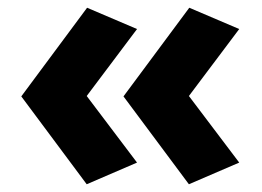

<svg xmlns="http://www.w3.org/2000/svg" viewBox="-20 -514 677 496"><path d="M204 -266 334 -439 205 -494 35 -265 204 -38 334 -94ZM468 -266 598 -439 469 -494 299 -265 468 -38 598 -94Z"/></svg>

Font: Geom ExtraBold
Style: Bold
Weight: 800
Version: Version 1.102